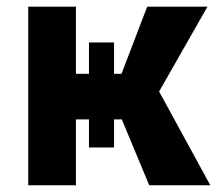

<svg xmlns="http://www.w3.org/2000/svg" viewBox="-20 -548 642 568"><path d="M593.8 -528.3 450.7 -277.3 602.1 0H421.4L340.3 -194.8H317.4V-111.8H243.2V-194.8H204.6V0H63.5V-528.3H204.6V-329.6H243.2V-422.4H317.4V-329.6H339.4L415.5 -528.3Z"/></svg>

Font: Robotiche
Style: Bold
Weight: 700
Designer: Google
Version: Version 2.001150; 2014